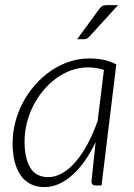

<svg xmlns="http://www.w3.org/2000/svg" viewBox="-20 -736 530 762"><path d="M383 0H360Q350.5 0 346.8 -4.5Q343 -9 343 -15.5L359.5 -172Q340.5 -132 317.8 -99.2Q295 -66.5 269.2 -43Q243.5 -19.5 215 -6.5Q186.5 6.5 156 6.5Q124.5 6.5 101 -5.8Q77.5 -18 61.8 -40.5Q46 -63 38 -95Q30 -127 30 -167Q30 -210.5 41 -252.2Q52 -294 72.2 -331.5Q92.5 -369 120.5 -400.5Q148.5 -432 182.2 -455Q216 -478 254.5 -491Q293 -504 334 -504Q364 -504 390 -498.8Q416 -493.5 441.5 -480.5ZM171.5 -33Q200 -33 227.8 -49Q255.5 -65 280.5 -94.2Q305.5 -123.5 327.8 -164.8Q350 -206 367.5 -256L392.5 -458.5Q363 -468.5 328.5 -468.5Q295 -468.5 263.5 -457.2Q232 -446 204.2 -426Q176.5 -406 153.2 -378.5Q130 -351 113 -318.2Q96 -285.5 86.8 -249Q77.5 -212.5 77.5 -174.5Q77.5 -107.5 100.2 -70.2Q123 -33 171.5 -33ZM448.5 -715.5 332.5 -588.5Q325 -580.5 314 -580.5H286.5L373 -699.5Q379.5 -708 385.5 -711.8Q391.5 -715.5 403 -715.5Z"/></svg>

Font: Lato TR Light
Style: Italic
Weight: 300
Italic angle: -12°
Designer: Lukasz Dziedzic
Foundry: Lukasz Dziedzic
Version: Version 1.104 2013